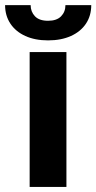

<svg xmlns="http://www.w3.org/2000/svg" viewBox="-60 -735 379 755"><path d="M56.6 -530.3H201.2V0H56.6ZM128.9 -576.2Q77.6 -576.2 39.6 -593.5Q1.5 -610.8 -19.3 -642.3Q-40 -673.8 -40 -714.8H60.5Q60.5 -689 77.4 -671.1Q94.2 -653.3 128.9 -653.3Q163.1 -653.3 180.2 -670.9Q197.3 -688.5 197.3 -714.8H298.8Q298.8 -673.3 278.1 -642.1Q257.3 -610.8 219 -593.5Q180.7 -576.2 128.9 -576.2Z"/></svg>

Font: Pretendard GOV
Style: Bold
Weight: 700
Designer: Base glyphs from Inter by Rasmus Andersson; Hangeul glyphs from Noto Sans CJK(Source Han Sans) by Jang Soo-young and Kan
Foundry: Kil Hyung-jin
Version: Version 1.309